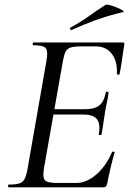

<svg xmlns="http://www.w3.org/2000/svg" viewBox="-20 -808 559 828"><path d="M17 0Q15 0 15 -6Q15 -12 17 -12Q48 -12 63.5 -17Q79 -22 86.5 -37Q94 -52 99 -81L180 -544Q188 -587 177.5 -600Q167 -613 124 -613Q121 -613 121 -619Q121 -625 124 -625H510Q518 -625 516 -616Q513 -598 509.5 -573.5Q506 -549 502.5 -526Q499 -503 496 -489Q495 -485 489.5 -486Q484 -487 484 -490Q487 -543 462.5 -575.5Q438 -608 392 -608H330Q300 -608 284.5 -603Q269 -598 262.5 -584.5Q256 -571 251 -543L170 -85Q163 -44 173 -31.5Q183 -19 226 -19H309Q354 -19 396 -56Q438 -93 463 -152Q464 -155 470 -154Q476 -153 474 -150Q466 -123 457 -85Q448 -47 442 -15Q439 0 426 0ZM418 -229Q417 -225 411 -225.5Q405 -226 406 -230Q414 -274 398 -294Q382 -314 340 -314H178L182 -337H347Q388 -337 408.5 -353.5Q429 -370 436 -409Q437 -413 443 -412.5Q449 -412 448 -407Q444 -378 440 -361Q436 -344 433 -325Q429 -302 426 -279Q423 -256 418 -229ZM289 -679Q285 -677 282.5 -682.5Q280 -688 284 -689Q328 -713 363.5 -738.5Q399 -764 435 -787Q439 -790 453.5 -786Q468 -782 484 -775.5Q500 -769 509 -763Q518 -757 511 -756Q444 -740 392 -721Q340 -702 289 -679Z"/></svg>

Font: Cormorant Medium
Style: Italic
Weight: 500
Italic angle: -10°
Designer: Christian Thalmann (Catharsis Fonts)
Foundry: Catharsis Fonts
Version: Version 4.000